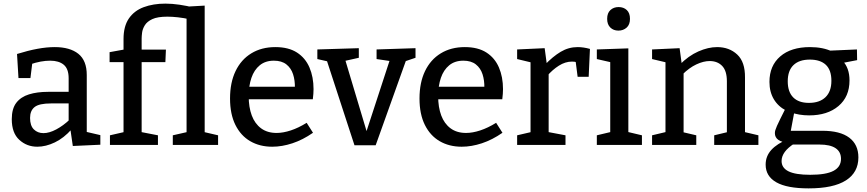

<svg xmlns="http://www.w3.org/2000/svg" viewBox="-20 -800 4786 1060"><path d="M459 -54 444 -75 534 -54V-1L382 6L368 -90L376 -87Q333 -38 283 -14Q233 10 186 10Q128 10 86.5 -28Q45 -66 45 -142Q45 -200 70 -232.5Q95 -265 140 -279Q185 -293 246 -293H368L359 -282V-368Q359 -420 332 -442.5Q305 -465 257 -465Q232 -465 204.5 -460Q177 -455 145 -444L159 -458L148 -369H82L74 -502Q135 -521 186.5 -530.5Q238 -540 282 -540Q366 -540 412.5 -503Q459 -466 459 -386ZM146 -149Q146 -106 167 -85.5Q188 -65 220 -65Q252 -65 290.5 -85.5Q329 -106 365 -140L359 -115V-239L368 -229H262Q196 -229 171 -209Q146 -189 146 -149Z M587 0V-53L674 -73L662 -56V-471L674 -457H585V-512L673 -528L662 -511V-585Q662 -655 691.5 -698Q721 -741 773.5 -760.5Q826 -780 893 -780Q930 -780 971 -774Q1012 -768 1055 -757L966 -761L1110 -769V-56L1098 -73L1184 -53V0H934V-53L1022 -73L1010 -56V-708L1030 -693Q994 -701 962 -704.5Q930 -708 904 -708Q850 -708 821 -694.5Q792 -681 779.5 -660.5Q767 -640 764.5 -620Q762 -600 762 -587V-511L749 -526H896L893 -457H749L762 -471V-56L749 -73L852 -53V0Z M1483 10Q1414 10 1361.5 -20.5Q1309 -51 1279.5 -110.5Q1250 -170 1250 -256Q1250 -344 1280.5 -407.5Q1311 -471 1367.5 -505.5Q1424 -540 1500 -540Q1573 -540 1619.5 -510Q1666 -480 1688.5 -427.5Q1711 -375 1711 -308Q1711 -295 1710 -282Q1709 -269 1707 -252H1328V-321H1617L1608 -315Q1609 -356 1598 -390Q1587 -424 1561 -444.5Q1535 -465 1492 -465Q1445 -465 1414 -439.5Q1383 -414 1368 -370Q1353 -326 1353 -269Q1353 -208 1370 -162.5Q1387 -117 1421.5 -91.5Q1456 -66 1507 -66Q1543 -66 1585.5 -80Q1628 -94 1673 -122L1708 -67Q1652 -28 1594.5 -9Q1537 10 1483 10Z M2059 -527 2274 -534V-481L2209 -459L2225 -476L2054 2H1937L1782 -473L1798 -459L1732 -474V-527L1961 -534V-481L1876 -462L1884 -476L2008 -62H1999L2133 -472L2140 -462L2059 -474Z M2529 10Q2460 10 2407.5 -20.5Q2355 -51 2325.5 -110.5Q2296 -170 2296 -256Q2296 -344 2326.5 -407.5Q2357 -471 2413.5 -505.5Q2470 -540 2546 -540Q2619 -540 2665.5 -510Q2712 -480 2734.5 -427.5Q2757 -375 2757 -308Q2757 -295 2756 -282Q2755 -269 2753 -252H2374V-321H2663L2654 -315Q2655 -356 2644 -390Q2633 -424 2607 -444.5Q2581 -465 2538 -465Q2491 -465 2460 -439.5Q2429 -414 2414 -370Q2399 -326 2399 -269Q2399 -208 2416 -162.5Q2433 -117 2467.5 -91.5Q2502 -66 2553 -66Q2589 -66 2631.5 -80Q2674 -94 2719 -122L2754 -67Q2698 -28 2640.5 -9Q2583 10 2529 10Z M2835 0V-53L2921 -73L2909 -56V-471L2922 -453L2835 -474V-527L2987 -534L3000 -437L2987 -441Q3032 -488 3075.5 -514Q3119 -540 3169 -540Q3201 -540 3237 -530L3230 -376H3169L3156 -477L3167 -456Q3160 -458 3152.5 -459Q3145 -460 3138 -460Q3101 -460 3065.5 -437.5Q3030 -415 3000 -380L3009 -409V-56L2996 -73L3102 -53V0Z M3449 -61 3440 -73 3524 -53V0H3275V-53L3359 -73L3349 -61V-464L3358 -455L3275 -474V-527L3449 -533ZM3394 -631Q3367 -631 3349.5 -648Q3332 -665 3332 -696Q3332 -728 3350 -744.5Q3368 -761 3395 -761Q3423 -761 3440.5 -744.5Q3458 -728 3458 -696Q3458 -664 3439.5 -647.5Q3421 -631 3394 -631Z M3580 0V-53L3668 -74L3654 -57V-471L3668 -453L3580 -474V-527L3732 -534L3745 -437L3732 -442Q3781 -492 3835.5 -516Q3890 -540 3939 -540Q4006 -540 4050 -499Q4094 -458 4093 -372V-57L4082 -73L4167 -53V0H3923V-53L4006 -73L3993 -56V-351Q3993 -409 3967 -436Q3941 -463 3898 -463Q3864 -463 3824.5 -444.5Q3785 -426 3747 -388L3754 -406V-56L3743 -72L3824 -53V0Z M4444 240Q4325 240 4266 206.5Q4207 173 4207 109Q4207 62 4238.5 27.5Q4270 -7 4331 -32V-12Q4297 -14 4277.5 -27.5Q4258 -41 4258 -65Q4258 -73 4260.5 -81.5Q4263 -90 4269.5 -105Q4276 -120 4288 -144Q4300 -168 4319 -206L4321 -189Q4276 -212 4252 -252.5Q4228 -293 4228 -348Q4228 -437 4287.5 -488.5Q4347 -540 4452 -540Q4524 -540 4576 -515L4551 -520L4711 -527L4712 -468L4624 -451L4631 -465Q4650 -446 4660 -418.5Q4670 -391 4670 -356Q4670 -266 4609 -214.5Q4548 -163 4447 -163Q4392 -163 4344 -180L4367 -191L4344 -68L4323 -78H4520Q4618 -78 4668.5 -40Q4719 -2 4719 69Q4719 152 4650 196Q4581 240 4444 240ZM4453 165Q4541 165 4582 143Q4623 121 4623 77Q4623 38 4593 18Q4563 -2 4504 -2H4340L4366 -8Q4295 37 4295 89Q4295 127 4333.5 146Q4372 165 4453 165ZM4446 -232Q4505 -232 4537.5 -263.5Q4570 -295 4570 -354Q4570 -413 4539.5 -442Q4509 -471 4451 -471Q4392 -471 4360.5 -440.5Q4329 -410 4329 -351Q4329 -293 4359 -262.5Q4389 -232 4446 -232Z"/></svg>

Font: Bitter Thin Medium
Style: Regular
Weight: 500
Version: Version 3.021